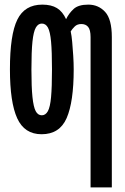

<svg xmlns="http://www.w3.org/2000/svg" viewBox="-20 -571 540 831"><path d="M372 -410Q372 -442 361.5 -454.5Q351 -467 332 -467Q314 -467 303 -456Q292 -445 286 -435Q290 -417 292.5 -389Q295 -361 297 -329.5Q299 -298 299 -271Q299 -130 268.5 -60Q238 10 160 10Q86 10 54.5 -59Q23 -128 23 -271Q23 -421 55 -486Q87 -551 163 -551Q202 -551 226.5 -536Q251 -521 266 -488Q278 -513 298.5 -532Q319 -551 362 -551Q406 -551 435 -519.5Q464 -488 464 -410V240H372ZM161 -72Q177 -72 187 -89.5Q197 -107 201 -150.5Q205 -194 205 -271Q205 -348 201 -391Q197 -434 187.5 -451.5Q178 -469 161 -469Q145 -469 135 -451.5Q125 -434 120.5 -391Q116 -348 116 -270Q116 -194 120.5 -151Q125 -108 134.5 -90Q144 -72 161 -72Z"/></svg>

Font: Noto Sans Mono ExtraCondensed Medium
Style: Regular
Weight: 500
Width: 2
Designer: Monotype Design Team
Foundry: Monotype Imaging Inc.
Version: Version 2.014